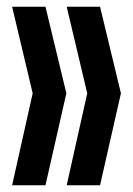

<svg xmlns="http://www.w3.org/2000/svg" viewBox="-20 -628 395 570"><path d="M277 -608 339 -351 277 -78H178L239 -351L178 -608ZM115 -608 177 -351 115 -78H16L77 -351L16 -608Z"/></svg>

Font: SVN-Bebas Neue
Style: Bold
Weight: 700
Designer: Ryoichi Tsunekawa
Foundry: Ryoichi Tsunekawa
Version: Version 1.300; ttfautohint (v1.7.9-c794)